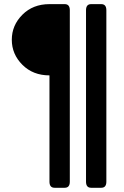

<svg xmlns="http://www.w3.org/2000/svg" viewBox="-20 -720 597 921"><path d="M36.6 -529.3Q36.6 -598.6 87.4 -649.4Q138.2 -700.2 217.3 -700.2H290.5Q314.9 -700.2 314.9 -670.9V151.4Q314.9 180.7 290.5 180.7H241.7Q217.3 180.7 217.3 151.4V-358.4Q138.2 -358.4 87.4 -409.2Q36.6 -460 36.6 -529.3ZM417 180.7Q392.6 180.7 392.6 151.4V-670.9Q392.6 -700.2 417 -700.2H465.8Q490.2 -700.2 490.2 -670.9V151.4Q490.2 180.7 465.8 180.7Z"/></svg>

Font: Istok Web
Style: Bold
Weight: 700
Designer: Andrey V. Panov
Foundry: Andrey V. Panov
Version: Version 1.0.2g